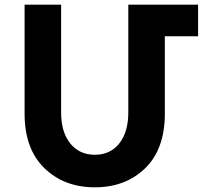

<svg xmlns="http://www.w3.org/2000/svg" viewBox="-20 -793 866 820"><path d="M528 -313V-773H826V-638H684V-308Q684 -156 600 -74.5Q516 7 385 7Q254 7 169.5 -75Q85 -157 85 -308V-773H241V-313Q241 -229 280 -180.5Q319 -132 385 -132Q451 -132 489.5 -180.5Q528 -229 528 -313Z"/></svg>

Font: Montserrat_am3
Style: Bold
Weight: 700
Designer: Julieta Ulanovsky
Foundry: Julieta Ulanovsky. Armenina letters added by Vahan Hovhannisyan
Version: Version 2.001